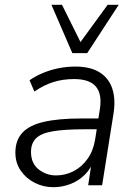

<svg xmlns="http://www.w3.org/2000/svg" viewBox="-20 -771 562 799"><path d="M202 8Q161 8 125 -10Q89 -28 66.5 -60.5Q44 -93 44 -136Q44 -187 73 -218.5Q102 -250 163 -264Q224 -278 319 -278H400L393 -233H333Q248 -233 199 -224.5Q150 -216 129.5 -195Q109 -174 109 -139Q109 -91 141 -66Q173 -41 213 -41Q252 -41 286 -58.5Q320 -76 344 -109.5Q368 -143 376 -191L395 -313Q406 -377 380 -409.5Q354 -442 288 -442Q242 -442 202 -429.5Q162 -417 123 -390L103 -437Q127 -454 158 -467Q189 -480 223.5 -487Q258 -494 293 -494Q356 -494 394.5 -470Q433 -446 447.5 -401.5Q462 -357 452 -296L405 0H347L364 -113H374Q361 -72 334 -45Q307 -18 272.5 -5Q238 8 202 8ZM281 -550 194 -751H238L315 -596L428 -751H474L343 -550Z"/></svg>

Font: Nunito Sans 12pt ExtraLight 12pt Light
Style: Italic
Weight: 300
Italic angle: -9°
Version: Version 3.101;gftools[0.9.27]